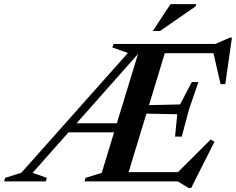

<svg xmlns="http://www.w3.org/2000/svg" viewBox="-102 -904 1176 957"><path d="M60.5 -42.5 131.5 -17.5 126.5 0H-81.5L-76.5 -17.5L4.5 -43L535.5 -640L458 -667.5L463.5 -685H733.5L525 0H319.5L324.5 -17.5L405 -42.5L590.5 -650L596 -646.5ZM839 33.5 783.5 0H450.5L466.5 -46H832L771 -32L948 -208.5L967 -197.5L850.5 33.5ZM223 -244.5 237.5 -289.5H521.5L507.5 -244.5ZM770.5 -223 781.5 -334.5 564 -339 577 -378.5 795.5 -383.5 854 -495H887L840 -358.5L804 -223ZM997.5 -484.5 958.5 -654 993.5 -639H644.5L660 -685H971.5L1044 -716.5H1054L1021 -484.5ZM659.5 -749.5 748 -883.5H875.5L873.5 -872.5L695.5 -749.5Z"/></svg>

Font: Newsreader 36pt SemiBold
Style: Italic
Weight: 600
Italic angle: -17°
Designer: Hugues Gentile
Foundry: Production Type
Version: Version 1.003